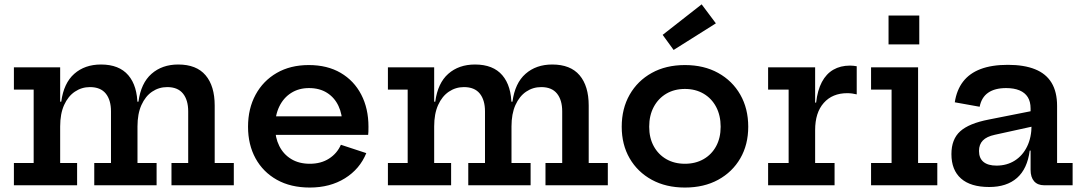

<svg xmlns="http://www.w3.org/2000/svg" viewBox="-20 -853 4989 884"><path d="M769.5 0V-102.5H846.5V-340Q846.5 -392.5 822.5 -422.2Q798.5 -452 750 -452Q711.5 -452 680.5 -431Q649.5 -410 631.2 -369.5Q613 -329 613 -271L589 -385H617.5Q629 -470.5 677.8 -513.2Q726.5 -556 800.5 -556Q884.5 -556 926.5 -506.5Q968.5 -457 968.5 -367V-102.5H1056.5V0ZM44 0V-102.5H135V-440.5H44V-543H257V-102.5H335V0ZM414 0V-102.5H491V-340Q491 -392.5 467 -422.2Q443 -452 394 -452Q356 -452 324.8 -431Q293.5 -410 275.2 -369.5Q257 -329 257 -271L233.5 -385H262Q273.5 -470.5 322 -513.2Q370.5 -556 445 -556Q528.5 -556 570.8 -506.5Q613 -457 613 -367V-102.5H701V0Z M1406.5 10.5Q1318.5 10.5 1254.8 -25.2Q1191 -61 1156.5 -124Q1122 -187 1122 -269.5Q1122 -353 1156.8 -417Q1191.5 -481 1254.2 -517.2Q1317 -553.5 1401.5 -553.5Q1487 -553.5 1548.5 -517.5Q1610 -481.5 1643.2 -417.5Q1676.5 -353.5 1676.5 -269.5Q1676.5 -255.5 1676.2 -246.8Q1676 -238 1675 -232H1554.5Q1555.5 -241.5 1556 -252Q1556.5 -262.5 1556.5 -276.5Q1556.5 -326.5 1538.5 -365Q1520.5 -403.5 1486 -425.5Q1451.5 -447.5 1402.5 -447.5Q1356 -447.5 1320.8 -425.2Q1285.5 -403 1266 -362.8Q1246.5 -322.5 1246.5 -269.5Q1246.5 -219.5 1265.8 -181Q1285 -142.5 1320.8 -120.8Q1356.5 -99 1406.5 -99Q1458 -99 1495 -122.8Q1532 -146.5 1549.5 -186.5L1666.5 -148Q1636.5 -74.5 1568 -32Q1499.5 10.5 1406.5 10.5ZM1199.5 -232V-317.5H1619L1642.5 -232Z M2491.5 0V-102.5H2568.5V-340Q2568.5 -392.5 2544.5 -422.2Q2520.5 -452 2472 -452Q2433.5 -452 2402.5 -431Q2371.5 -410 2353.2 -369.5Q2335 -329 2335 -271L2311 -385H2339.5Q2351 -470.5 2399.8 -513.2Q2448.5 -556 2522.5 -556Q2606.5 -556 2648.5 -506.5Q2690.5 -457 2690.5 -367V-102.5H2778.5V0ZM1766 0V-102.5H1857V-440.5H1766V-543H1979V-102.5H2057V0ZM2136 0V-102.5H2213V-340Q2213 -392.5 2189 -422.2Q2165 -452 2116 -452Q2078 -452 2046.8 -431Q2015.5 -410 1997.2 -369.5Q1979 -329 1979 -271L1955.5 -385H1984Q1995.5 -470.5 2044 -513.2Q2092.5 -556 2167 -556Q2250.5 -556 2292.8 -506.5Q2335 -457 2335 -367V-102.5H2423V0Z M3133.5 10.5Q3046.5 10.5 2981 -25.2Q2915.5 -61 2879 -124Q2842.5 -187 2842.5 -269.5Q2842.5 -353 2879 -417Q2915.5 -481 2980.8 -517.2Q3046 -553.5 3133.5 -553.5Q3221 -553.5 3286.5 -517.2Q3352 -481 3388.5 -417Q3425 -353 3425 -269.5Q3425 -187 3388.5 -124Q3352 -61 3286.5 -25.2Q3221 10.5 3133.5 10.5ZM3133.5 -99Q3182 -99 3219.2 -120.2Q3256.5 -141.5 3277.2 -179.8Q3298 -218 3298 -269.5Q3298 -321.5 3277.2 -360.8Q3256.5 -400 3219.2 -421.8Q3182 -443.5 3133.5 -443.5Q3085 -443.5 3048 -421.8Q3011 -400 2990 -360.8Q2969 -321.5 2969 -269.5Q2969 -218 2990 -179.8Q3011 -141.5 3048 -120.2Q3085 -99 3133.5 -99ZM3210.5 -833 3276 -745.5 3081.5 -623 3031 -692.5Z M3733 -102.5H3822.5V0H3516.5V-102.5H3611V-440.5H3516.5V-543H3733ZM3924.5 -418.5Q3914.5 -421 3903.5 -422.5Q3892.5 -424 3881 -424Q3812.5 -424 3772.8 -379.2Q3733 -334.5 3733 -254L3709.5 -380.5H3737.5Q3744 -437.5 3764 -475.2Q3784 -513 3816.8 -532Q3849.5 -551 3893.5 -551Q3901.5 -551 3909 -550.2Q3916.5 -549.5 3924.5 -548Z M4207 -102.5H4295.5V0H3990.5V-102.5H4085V-440.5H3990.5V-543H4207ZM4071 -781.5H4212.5V-648.5H4071Z M4787.5 0Q4757.5 0 4741.2 -18.5Q4725 -37 4725 -71V-196.5L4735 -216.5L4729.5 -277.5L4725 -312.5V-353.5Q4725 -385 4712 -405.8Q4699 -426.5 4673.8 -437Q4648.5 -447.5 4612.5 -447.5Q4560.5 -447.5 4529.8 -426.2Q4499 -405 4490.5 -361.5L4376 -382Q4384.5 -438.5 4414 -477Q4443.5 -515.5 4494.8 -535Q4546 -554.5 4620.5 -554.5Q4695 -554.5 4745.5 -534.2Q4796 -514 4821.5 -472Q4847 -430 4847 -365.5V-102.5H4918.5V0ZM4534.5 8Q4449 8 4404.8 -31Q4360.5 -70 4360.5 -143.5Q4360.5 -212 4401 -248.5Q4441.5 -285 4532 -302.5L4754 -346.5V-275L4560.5 -232.5Q4523 -224.5 4505.2 -206.2Q4487.5 -188 4487.5 -158Q4487.5 -124.5 4508.2 -107.5Q4529 -90.5 4568 -90.5Q4615.5 -90.5 4652 -113.5Q4688.5 -136.5 4709 -178.5Q4729.5 -220.5 4729.5 -277.5L4755 -159.5H4721Q4710 -75.5 4662.5 -33.8Q4615 8 4534.5 8Z"/></svg>

Font: Hepta Slab SemiBold
Style: Regular
Weight: 600
Designer: Michael LaGattuta
Foundry: Michael LaGattuta
Version: Version 1.102